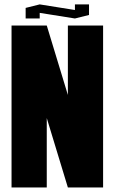

<svg xmlns="http://www.w3.org/2000/svg" viewBox="-20 -832 509 852"><path d="M187.5 0H31.2V-718.8H187.5L281.2 -410.6V-718.8H437.5V0H281.2L187.5 -308.1ZM156.2 -774.9V-750H93.8V-796.9L156.2 -812.5L312.5 -787.6V-812.5H375V-765.6L312.5 -750Z"/></svg>

Font: Signwood
Style: Regular
Weight: 400
Designer: GGBotNet
Foundry: GGBotNet
Version: 0.95